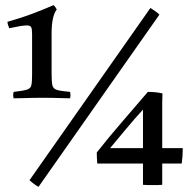

<svg xmlns="http://www.w3.org/2000/svg" viewBox="-20 -719 747 748"><path d="M33 -361Q69 -365 84 -369.5Q99 -374 102 -386.5Q105 -399 105 -426V-586Q105 -606 101.5 -613Q98 -620 84 -620Q66 -620 16 -609Q10 -622 9 -634Q65 -650 103.5 -664.5Q142 -679 189 -699Q197 -691 201 -682Q181 -656 181 -589V-434Q181 -401 184 -387Q187 -373 202.5 -368.5Q218 -364 253 -361Q256 -348 253 -336Q234 -336 212 -337Q190 -338 146 -338Q104 -338 80 -337Q56 -336 33 -336Q30 -348 33 -361ZM601 -662 130 9Q112 -1 95 -17L566 -688Q575 -682 584 -676Q593 -670 601 -662ZM574 2Q566 2 555.5 2Q545 2 537 1V-82H359Q358 -91 357.5 -104Q357 -117 357 -125Q406 -187 455 -243.5Q504 -300 556 -361Q588 -361 613 -355Q612 -332 612 -320Q612 -308 612 -299V-142H692Q692 -126 691 -111Q690 -96 688 -82H612V1Q603 2 593.5 2Q584 2 574 2ZM537 -142V-292Q503 -255 471.5 -217Q440 -179 409 -142Z"/></svg>

Font: Tiro Gurmukhi
Style: Regular
Weight: 400
Designer: Gurmukhi: John Hudson & Fiona Ross. Latin: John Hudson.
Foundry: Tiro Typeworks Ltd.
Version: Version 1.52